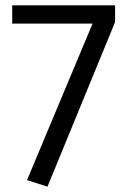

<svg xmlns="http://www.w3.org/2000/svg" viewBox="-20 -695 485 724"><path d="M414 -675V-612L159 9L82 -16L329 -606H26V-675Z"/></svg>

Font: Sedus Text
Style: Regular
Weight: 400
Designer: TypeMates
Foundry: TypeMates, Runge Thomsen GbR
Version: Version 4.202;PS 004.202;hotconv 1.0.88;makeotf.lib2.5.64775